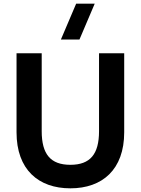

<svg xmlns="http://www.w3.org/2000/svg" viewBox="-20 -1010 766 1045"><path d="M412.5 -795 495.5 -990H394.5L311.5 -795ZM363 15C537 15 656 -87 656 -290V-720H519V-296C519 -171 471 -113 363 -113C255 -113 207 -171 207 -296V-720H70V-290C70 -87 189 15 363 15Z"/></svg>

Font: Vela Sans ExtBd
Style: Regular
Weight: 800
Designer: Principal design: Mikhail Sharanda - project Manrope.
Design modification: Ravid Balaliev
Foundry: Mikhail Sharanda
Version: Version 1.001